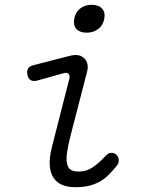

<svg xmlns="http://www.w3.org/2000/svg" viewBox="-20 -769 640 799"><path d="M132 -433Q117 -430 107 -436Q97 -442 94 -458Q91 -475 97 -484.5Q103 -494 120 -498L272 -537Q292 -542 306.5 -539Q321 -536 330.5 -526.5Q340 -517 343.5 -503.5Q347 -490 343 -473L274 -206Q263 -163 259 -134Q255 -105 259 -87.5Q263 -70 274.5 -62.5Q286 -55 308 -55Q340 -55 367 -73.5Q394 -92 419 -120Q430 -132 442 -133Q454 -134 463 -126Q473 -119 474 -104Q475 -89 465 -78Q447 -56 429.5 -39Q412 -22 392 -11.5Q372 -1 348.5 4.5Q325 10 294 10Q262 10 239 0.5Q216 -9 202.5 -29.5Q189 -50 187 -81.5Q185 -113 196 -157L269 -443Q272 -456 265 -462Q258 -468 247 -465ZM341 -633Q312 -633 298 -648.5Q284 -664 289 -691Q294 -718 313.5 -733.5Q333 -749 362 -749Q390 -749 404.5 -733.5Q419 -718 414 -691Q409 -664 389 -648.5Q369 -633 341 -633Z"/></svg>

Font: Maple Mono NL ExtraLight
Style: Italic
Weight: 275
Italic angle: -10°
Monospace: yes
Designer: subframe7536
Version: Version 7.000